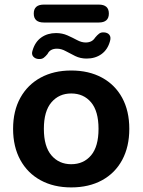

<svg xmlns="http://www.w3.org/2000/svg" viewBox="-20 -806 621 836"><path d="M290 10Q214 10 157 -21Q100 -52 68.5 -109.5Q37 -167 37 -245Q37 -323 68.5 -380Q100 -437 157 -468Q214 -499 290 -499Q367 -499 424 -468Q481 -437 512 -380Q543 -323 543 -245Q543 -167 512 -109.5Q481 -52 424 -21Q367 10 290 10ZM290 -91Q344 -91 376.5 -129.5Q409 -168 409 -245Q409 -322 376.5 -360.5Q344 -399 290 -399Q237 -399 204 -360.5Q171 -322 171 -245Q171 -168 204 -129.5Q237 -91 290 -91ZM171 -708Q127 -708 127 -747Q127 -786 171 -786H410Q454 -786 454 -747Q454 -708 410 -708ZM148 -549Q133 -550 124.5 -560Q116 -570 122 -587Q133 -624 160 -643Q187 -662 224 -662Q251 -662 273.5 -652Q296 -642 315.5 -631.5Q335 -621 353 -621Q381 -621 394 -642Q403 -653 411.5 -659.5Q420 -666 433 -665Q449 -664 456.5 -654Q464 -644 459 -627Q449 -590 422 -570.5Q395 -551 357 -551Q330 -551 307.5 -562Q285 -573 266 -583.5Q247 -594 228 -594Q198 -594 187 -571Q179 -561 170.5 -554.5Q162 -548 148 -549Z"/></svg>

Font: Chiron GoRound TC SB
Style: Regular
Weight: 500
Designer: Ryoko NISHIZUKA 西塚涼子 (kana, bopomofo & ideographs); Paul D. Hunt (Latin, Greek & Cyrillic); Sandoll Communications 산돌커뮤니
Foundry: Adobe
Version: Version 1.000;hotconv 1.1.1;makeotfexe 2.6.0